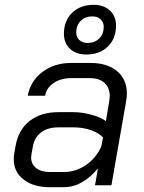

<svg xmlns="http://www.w3.org/2000/svg" viewBox="-20 -768 596 796"><path d="M37 -108Q37 -116 39 -132L45 -165Q57 -231 103.5 -267Q150 -303 222 -303H286Q319 -303 358.5 -292.5Q398 -282 419 -266L433 -349Q435 -363 435 -369Q435 -404 413.5 -424Q392 -444 355 -444H275Q232 -444 202.5 -424Q173 -404 167 -371H95Q106 -432 155.5 -469.5Q205 -507 275 -507H355Q425 -507 465.5 -473Q506 -439 506 -380Q506 -366 503 -349L442 0H374L386 -70Q356 -33 320 -12.5Q284 8 245 8H185Q119 8 78 -23.5Q37 -55 37 -108ZM247 -55Q294 -55 336.5 -84Q379 -113 400 -161L407 -198Q390 -217 356.5 -228.5Q323 -240 286 -240H222Q179 -240 151.5 -220Q124 -200 117 -164L111 -132Q109 -120 109 -116Q109 -88 129.5 -71.5Q150 -55 185 -55ZM245 -628Q245 -682 279 -715Q313 -748 369 -748Q410 -748 435.5 -724.5Q461 -701 461 -662Q461 -608 427 -575Q393 -542 337 -542Q296 -542 270.5 -565.5Q245 -589 245 -628ZM410 -657Q410 -676 397 -688Q384 -700 363 -700Q333 -700 314.5 -681.5Q296 -663 296 -633Q296 -614 309 -602Q322 -590 343 -590Q373 -590 391.5 -608.5Q410 -627 410 -657Z"/></svg>

Font: Bai Jamjuree
Style: Italic
Weight: 400
Italic angle: -10°
Version: Version 1.000; ttfautohint (v1.6)